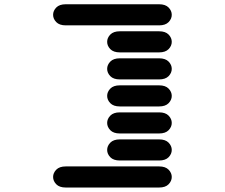

<svg xmlns="http://www.w3.org/2000/svg" viewBox="-20 -881 1040 888"><path d="M284.2 -13.7Q254.9 -13.7 240.2 -28.8Q225.6 -43.9 225.6 -62.5Q225.6 -81.1 240.2 -96.2Q254.9 -111.3 284.2 -111.3H715.8Q745.1 -111.3 759.8 -96.2Q774.4 -81.1 774.4 -62.5Q774.4 -43.9 759.8 -28.8Q745.1 -13.7 715.8 -13.7ZM534.2 -138.7Q504.9 -138.7 490.2 -153.8Q475.6 -168.9 475.6 -187.5Q475.6 -206.1 490.2 -221.2Q504.9 -236.3 534.2 -236.3H715.8Q745.1 -236.3 759.8 -221.2Q774.4 -206.1 774.4 -187.5Q774.4 -168.9 759.8 -153.8Q745.1 -138.7 715.8 -138.7ZM534.2 -263.7Q504.9 -263.7 490.2 -278.8Q475.6 -293.9 475.6 -312.5Q475.6 -331.1 490.2 -346.2Q504.9 -361.3 534.2 -361.3H715.8Q745.1 -361.3 759.8 -346.2Q774.4 -331.1 774.4 -312.5Q774.4 -293.9 759.8 -278.8Q745.1 -263.7 715.8 -263.7ZM534.2 -388.7Q504.9 -388.7 490.2 -403.8Q475.6 -418.9 475.6 -437.5Q475.6 -456.1 490.2 -471.2Q504.9 -486.3 534.2 -486.3H715.8Q745.1 -486.3 759.8 -471.2Q774.4 -456.1 774.4 -437.5Q774.4 -418.9 759.8 -403.8Q745.1 -388.7 715.8 -388.7ZM534.2 -513.7Q504.9 -513.7 490.2 -528.8Q475.6 -543.9 475.6 -562.5Q475.6 -581.1 490.2 -596.2Q504.9 -611.3 534.2 -611.3H715.8Q745.1 -611.3 759.8 -596.2Q774.4 -581.1 774.4 -562.5Q774.4 -543.9 759.8 -528.8Q745.1 -513.7 715.8 -513.7ZM534.2 -638.7Q504.9 -638.7 490.2 -653.8Q475.6 -668.9 475.6 -687.5Q475.6 -706.1 490.2 -721.2Q504.9 -736.3 534.2 -736.3H715.8Q745.1 -736.3 759.8 -721.2Q774.4 -706.1 774.4 -687.5Q774.4 -668.9 759.8 -653.8Q745.1 -638.7 715.8 -638.7ZM284.2 -763.7Q254.9 -763.7 240.2 -778.8Q225.6 -793.9 225.6 -812.5Q225.6 -831.1 240.2 -846.2Q254.9 -861.3 284.2 -861.3H715.8Q745.1 -861.3 759.8 -846.2Q774.4 -831.1 774.4 -812.5Q774.4 -793.9 759.8 -778.8Q745.1 -763.7 715.8 -763.7Z"/></svg>

Font: Sixtyfour Normal
Style: Regular
Weight: 400
Monospace: yes
Designer: Jens Kutilek
Foundry: Jens Kutilek
Version: Version 2.000